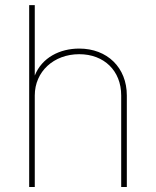

<svg xmlns="http://www.w3.org/2000/svg" viewBox="-20 -748 624 768"><path d="M119.1 -366.2C119.1 -461.9 195.3 -531.2 296.9 -531.2C396 -531.2 464.8 -465.3 464.8 -366.2V0H487.3V-366.2C487.3 -478 408.7 -553.7 296.9 -553.7C219.7 -553.7 147.9 -518.1 119.1 -445.8V-727.5H96.7V0H119.1Z"/></svg>

Font: Raveo Thin
Style: Regular
Weight: 100
Designer: Jakub Foglar, Rasmus Andersson (Inter)
Foundry: Jakubfoglar.com
Version: Version 1.100;Glyphs 3.2.3 (3260)